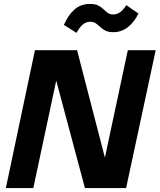

<svg xmlns="http://www.w3.org/2000/svg" viewBox="-20 -959 814 979"><path d="M9.8 0 158.2 -703.1H373L537.6 -67.4L495.6 -64.9L631.8 -703.1H773.9L623 0H413.1L242.2 -639.6L286.6 -641.6L149.9 0ZM557.1 -794.9Q533.2 -794.9 517.8 -802.7Q502.4 -810.5 491.2 -821.3Q480 -832 468.3 -840.1Q456.5 -848.1 439.9 -848.1Q419.4 -848.1 402.8 -834.5Q386.2 -820.8 370.1 -791.5L305.7 -832Q328.1 -883.3 360.4 -911.1Q392.6 -939 439 -939Q465.3 -939 481 -930.9Q496.6 -922.9 507.6 -912.1Q518.6 -901.4 529.5 -893.3Q540.5 -885.3 557.6 -885.3Q576.2 -885.3 592 -896.5Q607.9 -907.7 624 -932.6L686 -890.1Q665 -846.7 632.3 -820.8Q599.6 -794.9 557.1 -794.9Z"/></svg>

Font: Schibsted Grotesk
Style: Bold Italic
Weight: 700
Italic angle: -12°
Designer: Bakken & Baeck AS, Henrik Kongsvoll
Foundry: Schibsted ASA
Version: Version 1.100;gftools[0.9.25]